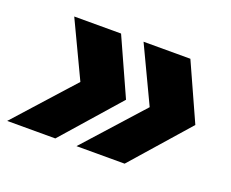

<svg xmlns="http://www.w3.org/2000/svg" viewBox="-93 -616 822 682"><g transform="rotate(20 318.0 -275.0)"><path d="M-14 -60 183 -279 83 -490H260L357 -275L168 -60ZM445 -279 345 -490H522L619 -275L430 -60H248Z"/></g></svg>

Font: Azeret Mono ExtraBold
Style: Italic
Weight: 800
Italic angle: -12°
Designer: Martin Vácha
Foundry: Displaay
Version: Version 1.000; Glyphs 3.0.3, build 3074